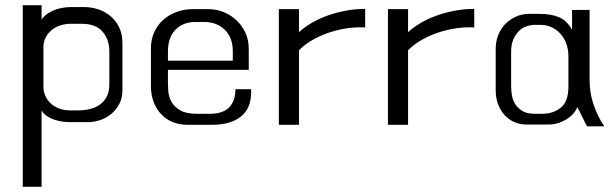

<svg xmlns="http://www.w3.org/2000/svg" viewBox="-20 -453 2352 734"><path d="M67 -433H139V-378Q150 -397 181 -411.5Q212 -426 252 -426H302Q330 -426 356.5 -417Q383 -408 403.5 -390.5Q424 -373 436 -347.5Q448 -322 448 -288V-108Q448 -79 436.5 -56.5Q425 -34 406 -18Q387 -2 363.5 6Q340 14 316 14H249Q236 14 220 12Q204 10 189 5Q174 0 160.5 -8.5Q147 -17 139 -31V261H67ZM146 -121Q146 -104 153 -87.5Q160 -71 173 -58.5Q186 -46 205 -38.5Q224 -31 249 -31H279Q303 -31 325 -36.5Q347 -42 363 -54Q379 -66 388.5 -84.5Q398 -103 398 -130V-257Q398 -301 372.5 -331.5Q347 -362 293 -362H250Q230 -362 211 -356Q192 -350 177.5 -338Q163 -326 154.5 -309.5Q146 -293 146 -272Z M557 -269Q557 -303 570 -331Q583 -359 605 -378Q627 -397 655.5 -407.5Q684 -418 716 -418H778Q807 -418 834.5 -407Q862 -396 883.5 -376Q905 -356 918 -328Q931 -300 931 -266V-186H622V-140Q622 -125 623.5 -104Q625 -83 635.5 -64Q646 -45 668.5 -31.5Q691 -18 732 -18H783Q832 -18 856 -42.5Q880 -67 880 -112H940V-100Q940 -38 900.5 -7Q861 24 792 24H694Q666 24 641 14Q616 4 597.5 -15Q579 -34 568 -61.5Q557 -89 557 -124ZM870 -221V-256Q870 -310 839 -339.5Q808 -369 761 -369H727Q680 -369 651 -339.5Q622 -310 622 -256V-221Z M1046 -418H1123V-330Q1142 -348 1170 -364.5Q1198 -381 1231 -393Q1264 -405 1301 -412Q1338 -419 1376 -419V-348Q1349 -350 1315.5 -346Q1282 -342 1247.5 -331.5Q1213 -321 1180.5 -303.5Q1148 -286 1123 -261V24H1046Z M1463 -418H1540V-330Q1559 -348 1587 -364.5Q1615 -381 1648 -393Q1681 -405 1718 -412Q1755 -419 1793 -419V-348Q1766 -350 1732.5 -346Q1699 -342 1664.5 -331.5Q1630 -321 1597.5 -303.5Q1565 -286 1540 -261V24H1463Z M1875 -265Q1875 -294 1884.5 -318.5Q1894 -343 1911.5 -361Q1929 -379 1952.5 -389.5Q1976 -400 2003 -400H2043Q2086 -400 2116.5 -387.5Q2147 -375 2167 -339V-415H2234V-146Q2234 -98 2249 -53.5Q2264 -9 2290 30H2224L2187 -44Q2176 -15 2144 4Q2112 23 2078 23H1991Q1968 23 1947 14Q1926 5 1910 -12Q1894 -29 1884.5 -53.5Q1875 -78 1875 -108ZM1934 -123Q1934 -107 1937 -88.5Q1940 -70 1950 -54.5Q1960 -39 1977.5 -28.5Q1995 -18 2025 -18H2053Q2095 -18 2124 -41.5Q2153 -65 2153 -121V-237Q2153 -266 2144 -288.5Q2135 -311 2120 -326.5Q2105 -342 2086 -350Q2067 -358 2047 -358H2026Q2008 -358 1991.5 -352Q1975 -346 1962.5 -333Q1950 -320 1942 -301Q1934 -282 1934 -255Z"/></svg>

Font: BM HANNA Air
Style: Regular
Weight: 400
Designer: Woowa Brothers : Cheoljun Lim; Soyoung Lee; Taehyun Cha; Byungsun Park; Minjin Kim; Hyesun Chae; Myungsoo Han; Bongjin K
Foundry: Sandoll Communications Inc.
Version: Version 1.000;PS 1;hotconv 16.6.51;makeotf.lib2.5.65220